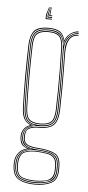

<svg xmlns="http://www.w3.org/2000/svg" viewBox="-58 -736 415 909"><g transform="rotate(5 149.5 -281.5)"><path d="M143.8 140Q96.5 140 67.4 124Q38.2 108 35.8 60Q35.5 56.2 35.5 53.4Q35.5 50.5 35.8 46Q37 15.8 53.1 -3.4Q69.2 -22.5 92 -25.8V-26.8Q68.2 -36.2 62.5 -50.6Q56.8 -65 56.8 -76Q56.8 -78.2 56.8 -80Q56.8 -81.8 56.8 -84Q56.8 -100.5 67.1 -116Q77.5 -131.5 96.5 -138V-140Q76.8 -148.5 66.8 -166.9Q56.8 -185.2 55.8 -220Q54.5 -267.8 54 -302.4Q53.5 -337 53.5 -367.5Q53.5 -398 54.1 -432.4Q54.8 -466.8 55.8 -514Q56.8 -558.8 74.6 -581.9Q92.5 -605 143.8 -605Q180 -605 197.9 -592.9Q215.8 -580.8 222.8 -553H223.8Q228.2 -566 238.2 -576.6Q248.2 -587.2 261.2 -593.6Q274.2 -600 287.8 -600V-596Q260.5 -595 243.4 -577.4Q226.2 -559.8 223.2 -540.8H222.2Q217 -573.2 199.4 -587.1Q181.8 -601 143.8 -601Q99.5 -601 80.1 -581.6Q60.8 -562.2 59.8 -514Q58.5 -451 57.9 -405.4Q57.2 -359.8 57.8 -317.1Q58.2 -274.5 59.8 -220Q60.8 -185.5 71.9 -165.4Q83 -145.2 108.8 -140.2V-138.2Q85.2 -133.5 73 -117.6Q60.8 -101.8 60.8 -84Q60.8 -81.8 60.8 -80Q60.8 -78.2 60.8 -76Q60.8 -62.2 69.6 -46.9Q78.5 -31.5 106.5 -26.5V-25.5Q79.2 -23.8 60.2 -6Q41.2 11.8 39.8 46Q39.5 50.5 39.5 53.4Q39.5 56.2 39.8 60.2Q42 107 70.4 121.6Q98.8 136.2 143.8 136.2Q188.8 136.2 218.2 121.6Q247.8 107 247.8 60.2Q247.8 55.2 247.8 52.6Q247.8 50 247.8 46Q247.8 -1.8 219.2 -14.6Q190.8 -27.5 143.8 -30Q117.5 -31.5 101.9 -37.1Q86.2 -42.8 79.5 -52.5Q72.8 -62.2 72.8 -76Q72.8 -78.2 72.8 -80Q72.8 -81.8 72.8 -84Q72.8 -107.2 86.9 -120.6Q101 -134 143.8 -134Q188.5 -134 207.4 -153.5Q226.2 -173 227.8 -220Q229.2 -266.8 229.5 -306.9Q229.8 -347 229.5 -393.1Q229.2 -439.2 228.2 -504Q228 -539.2 243 -561.6Q258 -584 287.8 -584V-580Q259.2 -580 245.6 -557.8Q232 -535.5 232.2 -491.8Q232.8 -444 233.2 -403.5Q233.8 -363 233.6 -319.8Q233.5 -276.5 231.8 -220Q230.2 -172 210.5 -151.2Q190.8 -130.5 143.8 -130Q114 -129.8 99.6 -124Q85.2 -118.2 81 -108Q76.8 -97.8 76.8 -84Q76.8 -81.8 76.8 -80Q76.8 -78.2 76.8 -76Q76.8 -62.2 83.6 -53.5Q90.5 -44.8 105.2 -40.1Q120 -35.5 143.8 -34Q193.2 -31 222.5 -17Q251.8 -3 251.8 46Q251.8 49.5 251.8 52.6Q251.8 55.8 251.8 60Q251.8 108 221.4 124Q191 140 143.8 140ZM143.8 128.5Q170.8 128.5 192.6 123.6Q214.5 118.8 227.2 104.1Q240 89.5 240 60.5Q240 56 240 53.1Q240 50.2 240 46Q240 15.8 227.5 1.9Q215 -12 193.5 -16.4Q172 -20.8 145 -22.5Q98.5 -25.5 74 -9.5Q49.5 6.5 47.8 46Q47.5 50.5 47.5 53.5Q47.5 56.5 47.8 60.8Q49.8 104.5 76.6 116.5Q103.5 128.5 143.8 128.5ZM143.8 124.8Q105.5 124.8 79.6 114Q53.8 103.2 51.8 60.8Q51.5 56.5 51.5 53.5Q51.5 50.5 51.8 46Q53.8 1.5 80.4 -10Q107 -21.5 143.8 -19Q170 -17.5 190.8 -13.8Q211.5 -10 223.6 3.1Q235.8 16.2 235.8 46Q235.8 50.8 235.8 53.1Q235.8 55.5 235.8 60.8Q235.8 103.2 208.9 114Q182 124.8 143.8 124.8ZM143.8 121Q167.8 121 187.6 117.5Q207.5 114 219.5 101.2Q231.5 88.5 231.8 61Q231.8 55.5 231.8 53.1Q231.8 50.8 231.8 46Q231.8 17.8 220.2 5.5Q208.8 -6.8 188.9 -10.4Q169 -14 143.8 -15.5Q107.2 -17.8 82.5 -7.4Q57.8 3 55.8 46Q55.5 50.5 55.5 53.5Q55.5 56.5 55.8 61Q57.5 102.2 82.6 111.6Q107.8 121 143.8 121ZM143.8 132.5Q101 132.5 73.4 119.1Q45.8 105.8 43.8 60.5Q43.5 56.2 43.5 53.4Q43.5 50.5 43.8 46Q45.2 11.5 64.4 -5.9Q83.5 -23.2 117.2 -25V-26Q84.8 -31.8 74.8 -46.2Q64.8 -60.8 64.8 -76Q64.8 -78.2 64.8 -80Q64.8 -81.8 64.8 -84Q64.8 -103.2 77.9 -119.1Q91 -135 122 -139V-140Q90 -144.2 77.5 -163.4Q65 -182.5 63.8 -220Q62.2 -272.2 61.8 -315.6Q61.2 -359 61.8 -405.6Q62.2 -452.2 63.8 -514Q65 -559.5 82.5 -578.2Q100 -597 143.8 -597Q183.5 -597 200.9 -581Q218.2 -565 222 -526.8H223Q224.8 -545.8 233.8 -560.2Q242.8 -574.8 256.9 -583.1Q271 -591.5 287.8 -592V-588Q257.2 -587.2 240.1 -563.1Q223 -539 223.8 -501Q225 -442 225.6 -399.9Q226.2 -357.8 225.9 -316.8Q225.5 -275.8 223.8 -220Q222.5 -174.8 204 -156.2Q185.5 -137.8 143.8 -137.8Q113.2 -137.8 97 -129.8Q80.8 -121.8 74.8 -109.5Q68.8 -97.2 68.8 -84Q68.8 -81.8 68.8 -80Q68.8 -78.2 68.8 -76Q68.8 -57.8 83.9 -43.1Q99 -28.5 143.8 -26.2Q173.5 -24.8 196.1 -19.6Q218.8 -14.5 231.4 0.2Q244 15 244 46Q244 50 244 52.9Q244 55.8 244 60.5Q244 105.8 215.2 119.1Q186.5 132.5 143.8 132.5ZM143.8 -142Q184.5 -142 201.4 -159.1Q218.2 -176.2 219.8 -220Q221.2 -267.2 221.8 -313.5Q222.2 -359.8 221.8 -409Q221.2 -458.2 219.8 -514Q218.8 -558.8 200.2 -575.9Q181.8 -593 143.8 -593Q103.8 -593 86.4 -576.2Q69 -559.5 67.8 -514Q65.8 -431.8 65.5 -363.2Q65.2 -294.8 67.8 -220Q69.2 -176.2 86.1 -159.1Q103 -142 143.8 -142ZM143.8 -146Q105.8 -146 89.5 -161.6Q73.2 -177.2 71.8 -220Q69.8 -288 69.6 -361.4Q69.5 -434.8 71.8 -514Q73 -557.2 89 -573.1Q105 -589 143.8 -589Q182.8 -589 198.6 -573.1Q214.5 -557.2 215.8 -514Q217.2 -461.5 217.8 -411.9Q218.2 -362.2 217.8 -314.6Q217.2 -267 215.8 -220Q214.2 -177.2 198 -161.6Q181.8 -146 143.8 -146ZM143.8 -150Q179.8 -150 195 -164.4Q210.2 -178.8 211.8 -220Q213.2 -261 213.8 -310.5Q214.2 -360 213.9 -412.4Q213.5 -464.8 211.8 -514Q210.5 -557.5 194.6 -571.2Q178.8 -585 143.8 -585Q109 -585 93 -571.2Q77 -557.5 75.8 -514Q73.5 -439.8 73.5 -364Q73.5 -288.2 75.8 -220Q77.2 -178.8 92.5 -164.4Q107.8 -150 143.8 -150ZM140.5 -703 130.2 -665V-649H156.2V-645H126.2V-665L138 -703ZM150 -703 146.2 -665H156.2V-661H142.2V-665L147.8 -703ZM145.2 -703 138.2 -665V-657H156.2V-653H134.2V-665L143 -703Z"/></g></svg>

Font: Big Shoulders Inline Thin
Style: Regular
Weight: 100
Designer: Patric King
Foundry: XO Type Co
Version: Version 2.002